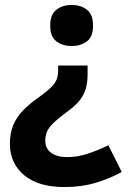

<svg xmlns="http://www.w3.org/2000/svg" viewBox="-20 -576 517 776"><path d="M334 -275Q334 -243 326.5 -217Q319 -191 300 -168Q281 -145 247 -121Q212 -95 194 -77Q176 -59 169.5 -43Q163 -27 163 -7Q163 24 186.5 41.5Q210 59 251 59Q293 59 334 45.5Q375 32 418 11L472 119Q423 146 366 163Q309 180 240 180Q135 180 77.5 132Q20 84 20 4Q20 -37 33 -69Q46 -101 72 -128.5Q98 -156 137 -183Q169 -206 185.5 -222Q202 -238 208.5 -254Q215 -270 215 -290V-311H334ZM356 -473Q356 -427 331 -408.5Q306 -390 269 -390Q234 -390 208.5 -408.5Q183 -427 183 -473Q183 -518 208.5 -537Q234 -556 269 -556Q306 -556 331 -537Q356 -518 356 -473Z"/></svg>

Font: Noto Sans Lao
Style: Bold
Weight: 700
Designer: Monotype Design Team
Foundry: Monotype Imaging Inc.
Version: Version 2.003